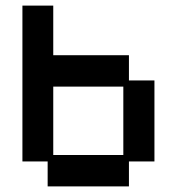

<svg xmlns="http://www.w3.org/2000/svg" viewBox="-20 -653 632 685"><path d="M150 12V-77H60V-633H170V-456H440V-366H531V-77H440V12ZM170 -100H420V-344H170Z"/></svg>

Font: Pixelify Sans Medium
Style: Regular
Weight: 500
Designer: Stefie Justprince
Foundry: Typecalism Foundryline
Version: Version 1.000;February 13, 2025;FontCreator 15.0.0.3015 64-b